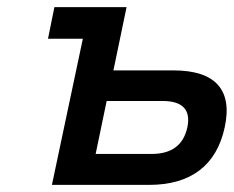

<svg xmlns="http://www.w3.org/2000/svg" viewBox="-20 -520 657 540"><path d="M126 0H399C517 0 589 -55 612 -162C635 -268 585 -322 468 -322H299L336 -500H133L115 -411H213ZM249 -87 280 -236H437C494 -236 517 -211 507 -162C496 -112 463 -87 406 -87Z"/></svg>

Font: LT Wave Text Medium Italic
Style: Regular
Weight: 500
Designer: Daniel Lyons
Version: Version 2.5 (Glyphs App)